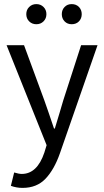

<svg xmlns="http://www.w3.org/2000/svg" viewBox="-20 -706 507 935"><path d="M12 -486H97L196 -217Q216 -161 243 -80H247Q255 -106 270 -156Q285 -206 288 -217L375 -486H455L272 40Q244 120 201.5 164.5Q159 209 90 209Q60 209 33 199L49 134Q72 141 86 141Q161 141 196 37L207 1ZM122 -602Q108 -616 108 -637Q108 -658 122 -672Q136 -686 157 -686Q178 -686 192 -672Q206 -658 206 -637Q206 -616 192 -602Q178 -588 157 -588Q136 -588 122 -602ZM329 -686Q351 -686 364.5 -672Q378 -658 378 -637Q378 -616 364.5 -602Q351 -588 329 -588Q308 -588 294.5 -602Q281 -616 281 -637Q281 -658 294.5 -672Q308 -686 329 -686Z"/></svg>

Font: RibengUni
Style: Regular
Weight: 400
Designer: (1) Dr. Andrew Glass (Program Manager at Microsoft Corporation)
(2) Bivuti Chakma (Suz Moriz)
(3) Paul D. Hunt (Adobe Co
Foundry: Bivuti Chakma and Jyoti Chakma
Version: Version 1.2020